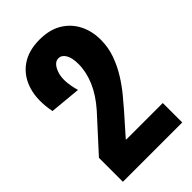

<svg xmlns="http://www.w3.org/2000/svg" viewBox="-209 -741 810 810"><g transform="rotate(-45 196.0 -336.5)"><path d="M20 0V-143L155 -291Q198 -340 218.5 -388.5Q239 -437 239 -484Q239 -521 227 -541Q215 -561 196 -561Q169 -561 154.5 -519.5Q140 -478 160 -408L21 -421Q6 -498 23.5 -554.5Q41 -611 85 -642Q129 -673 195 -673Q255 -673 295.5 -648.5Q336 -624 357 -582.5Q378 -541 378 -490Q378 -444 363 -402.5Q348 -361 325.5 -325Q303 -289 278.5 -259.5Q254 -230 234 -207L156 -119V-116H374V0Z"/></g></svg>

Font: Bricolage Grotesque 48pt Condensed Bricolage Grotesque 48pt Condensed Regular
Style: Bold
Weight: 700
Width: 3
Designer: Mathieu Triay
Foundry: Atelier Triay
Version: Version 1.000; ttfautohint (v1.8.4.7-5d5b);gftools[0.9.32]